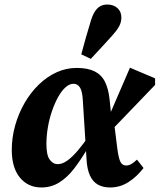

<svg xmlns="http://www.w3.org/2000/svg" viewBox="-20 -813 705 848"><path d="M163 15Q104 15 68 -28.5Q32 -72 32 -151Q32 -206 47 -259Q62 -312 88.5 -358Q115 -404 151 -439Q187 -474 229.5 -493.5Q272 -513 319 -513Q367 -513 397.5 -498Q428 -483 443.5 -452Q459 -421 464 -374L471 -306L481 -294L498 -158Q504 -112 512.5 -97Q521 -82 537 -82Q549 -82 560 -88.5Q571 -95 585 -108L614 -71Q584 -32 547 -8.5Q510 15 466 15Q435 15 412.5 2.5Q390 -10 377 -38.5Q364 -67 362 -113L346 -367Q344 -409 333.5 -426Q323 -443 305 -443Q287 -443 269.5 -427.5Q252 -412 237 -385Q222 -358 210 -323.5Q198 -289 191.5 -251Q185 -213 185 -176Q185 -128 199.5 -108Q214 -88 235 -88Q255 -88 277 -103.5Q299 -119 324 -148.5Q349 -178 377 -219L390 -156H366Q337 -107 307 -68Q277 -29 241.5 -7Q206 15 163 15ZM466 -231 446 -264 554 -514 665 -467V-438ZM339 -573Q349 -610 359 -646Q369 -682 380 -717Q388 -745 399 -762Q410 -779 423.5 -786Q437 -793 454 -793Q481 -793 498.5 -777.5Q516 -762 516 -736Q516 -714 505.5 -695.5Q495 -677 475 -655Q451 -628 428 -603.5Q405 -579 381 -553Z"/></svg>

Font: Source Serif 4
Style: Bold Italic
Weight: 700
Italic angle: -12°
Designer: Frank Grießhammer
Foundry: Adobe Systems Incorporated
Version: Version 4.004;hotconv 1.0.116;makeotfexe 2.5.65601